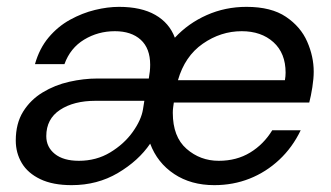

<svg xmlns="http://www.w3.org/2000/svg" viewBox="-20 -528 966 560"><path d="M189 12Q134 12 97.5 -5.5Q61 -23 43.5 -52.5Q26 -82 26 -118Q26 -168 47.5 -202.5Q69 -237 104.5 -258.5Q140 -280 182 -289.5Q224 -299 264 -299H414Q416 -310 417 -320Q418 -330 418 -339Q418 -387 390.5 -412Q363 -437 315 -437Q266 -437 225.5 -412.5Q185 -388 168 -341H82Q95 -387 122 -419Q149 -451 184.5 -470.5Q220 -490 257 -499Q294 -508 327 -508Q392 -508 433 -484.5Q474 -461 490 -418Q529 -460 583 -484Q637 -508 699 -508Q771 -508 814 -479Q857 -450 876 -406.5Q895 -363 895 -319Q895 -299 891 -273.5Q887 -248 882 -229H487Q486 -222 485 -214.5Q484 -207 484 -199Q484 -129 524 -94Q564 -59 618 -59Q670 -59 709.5 -83Q749 -107 774 -148H857Q833 -98 794.5 -62Q756 -26 708 -7Q660 12 605 12Q537 12 488 -20.5Q439 -53 418 -109Q384 -59 324 -23.5Q264 12 189 12ZM210 -59Q261 -59 301.5 -83.5Q342 -108 367 -143Q392 -178 397 -209L401 -234H259Q195 -234 155 -207.5Q115 -181 115 -131Q115 -99 140 -79Q165 -59 210 -59ZM499 -294H811Q812 -300 812.5 -305.5Q813 -311 813 -316Q813 -373 777.5 -405Q742 -437 685 -437Q624 -437 571.5 -400.5Q519 -364 499 -294Z"/></svg>

Font: Rethink Sans
Style: Italic
Weight: 400
Italic angle: -10°
Designer: The Rethink Sans project authors (Hans Thiessen). DM Sans designed by Colophon Foundry.
Foundry: Rethink Communications LLC
Version: Version 1.001